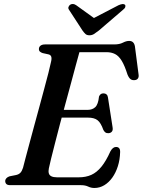

<svg xmlns="http://www.w3.org/2000/svg" viewBox="-20 -921 710 955"><path d="M240.5 -374.5H416Q439.5 -374.5 454 -388.2Q468.5 -402 472.5 -441Q476 -449 481.2 -452.8Q486.5 -456.5 493.5 -456.5Q504.5 -456.5 510.2 -451Q516 -445.5 517 -436L540 -288Q542.5 -273 536.2 -266Q530 -259 519.5 -258.5Q510 -258 504 -262.5Q498 -267 494 -275Q481.5 -310.5 465 -323.2Q448.5 -336 417.5 -336H229ZM383 0H31.5Q17 0 11.5 -5.8Q6 -11.5 6 -20.5Q6 -28.5 12 -34.8Q18 -41 27.5 -44L60 -50.5Q73.5 -53.5 81.2 -61.5Q89 -69.5 94.5 -86.5Q98 -101 106.2 -131.8Q114.5 -162.5 125.5 -204Q136.5 -245.5 149.5 -293Q162.5 -340.5 175.5 -388.5Q188.5 -436.5 200.2 -480.2Q212 -524 220.8 -558.2Q229.5 -592.5 233.5 -612Q238 -629.5 235 -638.8Q232 -648 221.5 -650.5L192 -657Q184.5 -659.5 179 -664Q173.5 -668.5 173.5 -677Q173.5 -687.5 181.5 -693.8Q189.5 -700 204 -700H548Q574.5 -700 591.2 -708.8Q608 -717.5 622.5 -717.5Q646 -717.5 651 -691L669 -552.5Q671.5 -538.5 666.2 -531Q661 -523.5 650.5 -522.5Q638 -521 629.5 -527.2Q621 -533.5 614 -550.5Q600 -595 585.2 -619Q570.5 -643 552.2 -652.2Q534 -661.5 509.5 -661.5H375Q368 -636.5 357.2 -596.8Q346.5 -557 333.5 -508.5Q320.5 -460 306.2 -407.8Q292 -355.5 278.5 -304.8Q265 -254 253.8 -209.5Q242.5 -165 234.2 -132Q226 -99 223 -83.5Q220 -69 222.8 -59Q225.5 -49 235.8 -44Q246 -39 264 -39H371.5Q407 -39 434.2 -51.2Q461.5 -63.5 484.5 -91.8Q507.5 -120 529 -168Q541 -190 557 -190Q578.5 -190 577.5 -164Q576.5 -126.5 566.2 -94.2Q556 -62 538.8 -37.8Q521.5 -13.5 498.8 0.2Q476 14 449.5 14Q433 14 418.5 7Q404 0 383 0ZM468 -816.5 359 -895Q343 -906 329 -897.5Q323.5 -893.5 320.8 -886.5Q318 -879.5 323.5 -872L390.5 -769Q398 -758.5 405 -752Q412 -745.5 425 -745.5Q437.5 -745.5 447.8 -752Q458 -758.5 471.5 -769L591.5 -872Q601.5 -879.5 603.2 -886.5Q605 -893.5 601.5 -897.5Q597 -901.5 589 -900.8Q581 -900 569.5 -895L418.5 -816.5Z"/></svg>

Font: Fraunces Medium
Style: Italic
Weight: 500
Italic angle: -16°
Version: Version 1.000;[b76b70a41]